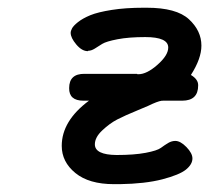

<svg xmlns="http://www.w3.org/2000/svg" viewBox="-20 -468 565 492"><path d="M138.2 -94.2Q138.2 -158.2 208 -210H193.8Q156.7 -210 157.2 -242.2Q157.2 -279.3 196.8 -278.8H331.1Q331.1 -278.8 332 -277.8Q334 -277.8 335 -277.8Q356 -277.8 383.5 -302Q411.1 -326.2 411.1 -346.2Q411.1 -373 352.1 -373Q310.1 -373 281 -367.4Q252 -361.8 241.9 -355.5Q231.9 -349.1 222.9 -343.5Q213.9 -337.9 206.1 -337.9L205.1 -336.9Q189.9 -336.9 175.5 -354Q161.1 -371.1 161.1 -383.8Q161.1 -388.7 164.6 -395.3Q168 -401.9 179.9 -411.4Q191.9 -420.9 211.4 -429Q231 -437 266.4 -442.6Q301.8 -448.2 348.1 -448.2H356Q432.1 -448.2 464.1 -418.7Q496.1 -389.2 496.1 -351.1Q496.1 -317.9 469.2 -275.9Q488.3 -264.6 487.8 -249Q487.8 -210 446.8 -210H398.9Q391.1 -210.9 371.1 -202.1Q366.2 -199.2 333 -185.5Q299.8 -171.9 280.5 -161.9Q261.2 -151.9 242.2 -134Q223.1 -116.2 223.1 -98.1Q223.1 -71.3 278.8 -70.8Q323.7 -70.8 353.3 -76.4Q382.8 -82 392.3 -89.1Q401.9 -96.2 410.9 -101.6Q419.9 -106.9 429.2 -106.9Q442.4 -106.9 457.8 -91.1Q473.1 -75.2 473.1 -62Q473.1 -46.9 456.5 -33.4Q439.9 -20 396 -8.5Q352.1 2.9 287.1 3.9H272Q208 3.9 173.1 -24.7Q138.2 -53.2 138.2 -94.2Z"/></svg>

Font: CMU Typewriter Text
Style: BoldItalic
Weight: 700
Italic angle: -14.04°
Version: Version 0.7.0